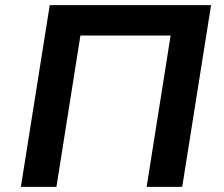

<svg xmlns="http://www.w3.org/2000/svg" viewBox="-20 -725 869 745"><path d="M61 0 173 -705H799L687 0H549L642 -587H292L199 0Z"/></svg>

Font: Nunito Sans 6pt
Style: Bold Italic
Weight: 700
Italic angle: -9°
Version: Version 3.101;gftools[0.9.27]